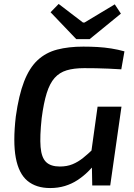

<svg xmlns="http://www.w3.org/2000/svg" viewBox="-20 -939 677 972"><path d="M402 -703Q439 -703 474 -701Q509 -699 543.5 -693.5Q578 -688 610 -679L594 -588Q561 -590 529 -591.5Q497 -593 466 -593.5Q435 -594 406 -594Q354 -594 317.5 -583Q281 -572 256.5 -544.5Q232 -517 216.5 -467.5Q201 -418 191 -341Q181 -248 185.5 -194.5Q190 -141 213.5 -118.5Q237 -96 283 -96Q319 -96 347 -107.5Q375 -119 400 -139Q425 -159 452 -185L469 -118Q449 -93 425 -69.5Q401 -46 372 -27Q343 -8 308.5 2.5Q274 13 234 13Q163 13 119 -23.5Q75 -60 60 -140Q45 -220 60 -349Q75 -457 102 -526.5Q129 -596 170.5 -634.5Q212 -673 269.5 -688Q327 -703 402 -703ZM595 -399 538 0H447L445 -108L437 -133L474 -399ZM561 -917 592 -870 434 -741H366L236 -877L277 -919L400 -825H408Z"/></svg>

Font: Exo 2 SemiBold
Style: Italic
Weight: 600
Italic angle: -8°
Designer: Natanael Gama
Foundry: Natanael Gama
Version: Version 2.010